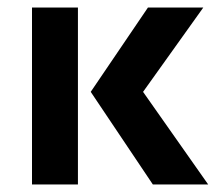

<svg xmlns="http://www.w3.org/2000/svg" viewBox="-20 -490 593 510"><path d="M65 -470H187V0H65ZM221 -246 373 -470H520L360 -246L533 0H386Z"/></svg>

Font: Kreadon
Style: Bold
Weight: 700
Designer: Reiya WATANABE
Foundry: StudioGnu
Version: Version 1.003; ttfautohint (v1.8.4.7-5d5b);gftools[0.9.32]